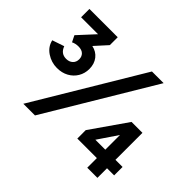

<svg xmlns="http://www.w3.org/2000/svg" viewBox="-152 -1001 1257 1257"><g transform="rotate(45 476.5 -372.5)"><path d="M166 -321Q211 -321 246 -340Q281 -359 301 -392.5Q321 -426 321 -467Q321 -514 296 -546Q271 -578 228 -587L305 -672V-745H43V-668H200L95 -554L117 -510Q139 -521 166 -521Q197 -521 213 -505.5Q229 -490 229 -465Q229 -438 211.5 -422Q194 -406 166 -406Q117 -406 99 -456L16 -428Q27 -379 70.5 -350Q114 -321 166 -321ZM176 0H284L730 -745H622ZM768 0H862V-89H928V-167H862V-417H761L587 -167V-89H768ZM768 -167H676L768 -303Z"/></g></svg>

Font: Plus Jakarta Sans
Style: Bold
Weight: 700
Designer: Gumpita Rahayu
Foundry: Tokotype
Version: Version 2.004; ttfautohint (v1.8.3)